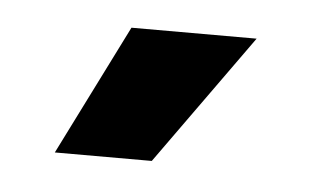

<svg xmlns="http://www.w3.org/2000/svg" viewBox="-28 -734 351 217"><g transform="rotate(5 148.0 -626.0)"><path d="M150 -552H40L114 -700H256Z"/></g></svg>

Font: Space Grotesk Variable Light
Style: Regular
Weight: 300
Designer: Florian Karsten
Foundry: Florian Karsten
Version: Version 2.000